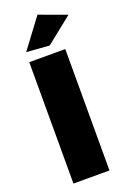

<svg xmlns="http://www.w3.org/2000/svg" viewBox="-174 -985 695 1042"><g transform="rotate(-20 173.5 -464.0)"><path d="M59 -701H267V0H59ZM189 -928 347 -870 194 -748 62 -758Z"/></g></svg>

Font: Alexandria ExtraBold
Style: Regular
Weight: 800
Designer: Mohamed Gaber
Foundry: Kief Type Foundry
Version: Version 5.100